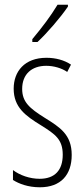

<svg xmlns="http://www.w3.org/2000/svg" viewBox="-20 -784 357 814"><path d="M268 -756V-764H224C193 -713 161 -671 117 -618V-606H139C179 -643 236 -709 268 -756ZM284 -127C284 -213 235 -244 169 -285C105 -325 74 -352 74 -407C74 -470 115 -505 176 -505C208 -505 242 -495 265 -479L281 -510C253 -529 216 -539 177 -539C84 -539 38 -481 38 -408C38 -329 88 -293 155 -252C214 -215 246 -193 246 -128C246 -63 213 -26 148 -26C106 -26 64 -41 35 -63V-21C60 -5 99 10 149 10C238 10 284 -43 284 -127Z"/></svg>

Font: Noto Sans Devanagari UI ExtraCondensed ExtraLight
Style: Regular
Weight: 200
Width: 2
Designer: Jelle Bosma - Monotype Design Team
Foundry: Monotype Imaging Inc.
Version: Version 2.004